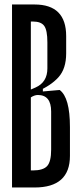

<svg xmlns="http://www.w3.org/2000/svg" viewBox="-20 -831 361 851"><path d="M33.3 -811.1H116.7V0H33.3ZM78.9 -417.8 137.8 -443.3Q190 -466.7 190 -527.8V-643.3Q190 -696.7 176.1 -716.1Q162.2 -735.6 125.6 -735.6H78.9V-811.1H133.3Q273.3 -811.1 273.3 -671.1V-594.4Q273.3 -526.7 239.4 -488.9Q205.6 -451.1 142.2 -424.4L86.7 -401.1ZM114.4 -397.8 113.3 -426.7 170 -438.9V-425.6L244.4 -432.2Q290 -398.9 290 -267.8V-140Q290 0 133.3 0H78.9V-75.6H125.6Q171.1 -75.6 188.9 -95Q206.7 -114.4 206.7 -167.8V-336.7Q206.7 -410 147.8 -410Q132.2 -410 114.4 -397.8Z"/></svg>

Font: Le Murmure
Style: Regular
Weight: 600
Width: 2
Designer: Jeremy Landes, Alexander Slobzheninov (Cyrillic)
Foundry: Velvetyne Type Foundry
Version: Version 1.0